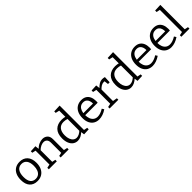

<svg xmlns="http://www.w3.org/2000/svg" viewBox="390 -2361 3960 3960"><g transform="rotate(-45 2369.5 -381.5)"><path d="M294.3 -537Q403.7 -537 466.2 -468Q528.7 -399 528.7 -273.3Q528.7 -187.7 498.5 -124.3Q468.3 -61 412.3 -26Q356.3 9 277.3 9Q169.3 9 108.3 -58.7Q47.3 -126.3 47.3 -253Q47.3 -340.7 76.8 -404.2Q106.3 -467.7 161.7 -502.3Q217 -537 294.3 -537ZM290 -477.7Q213 -477.7 171.8 -420Q130.7 -362.3 130.7 -257.3Q130.7 -153.7 169.8 -102Q209 -50.3 282 -50.3Q335.3 -50.3 371.5 -76.5Q407.7 -102.7 426.5 -151.8Q445.3 -201 445.3 -268.7Q445.3 -370.7 404.7 -424.2Q364 -477.7 290 -477.7Z M612.7 0V-43.3L703 -62.7L691 -48.3V-478L703 -462.7L612.7 -482V-525.3L753 -532L764.3 -433.7L753.3 -438.3Q802.7 -489.3 857.2 -513.2Q911.7 -537 960.7 -537Q1027.3 -537 1070.8 -496.3Q1114.3 -455.7 1113 -371.3V-48.3L1103 -62.3L1191.3 -43.3V0H958V-43.3L1044.7 -61.7L1033 -47V-354Q1033 -416 1004.8 -445.2Q976.7 -474.3 929.7 -474.3Q893 -474.3 849.5 -454.2Q806 -434 764.3 -391.7L771 -407.7V-47L761 -61.3L846 -43.3V0Z M1453.3 9Q1397.7 9 1352.8 -21.5Q1308 -52 1282 -111.5Q1256 -171 1256 -255.7Q1256 -395 1326.8 -466Q1397.7 -537 1521.7 -537Q1548.3 -537 1576.7 -533.2Q1605 -529.3 1635.3 -521.3L1619 -511.7V-712.7L1627.7 -701.7L1535.7 -722.3V-765L1699 -771.7V-48.7L1687 -62.7L1777.3 -44.7V-1.3L1637 4.7L1625.3 -81L1634.7 -77Q1589.7 -34 1544.5 -12.5Q1499.3 9 1453.3 9ZM1481.3 -52Q1516 -52 1553.7 -70.5Q1591.3 -89 1629.3 -126L1619 -99V-478L1630 -458.3Q1569.3 -477.7 1519 -477.7Q1431 -477.7 1385.2 -420.8Q1339.3 -364 1339.3 -262.7Q1339.3 -197 1357.8 -149.5Q1376.3 -102 1408.5 -77Q1440.7 -52 1481.3 -52Z M2077 9Q2010 9 1958.6 -21.4Q1907.3 -51.8 1878.3 -111Q1849.3 -170.3 1849.3 -255.5Q1849.3 -342.2 1879 -405.2Q1908.8 -468.2 1963.8 -502.6Q2018.8 -537 2092.7 -537Q2163.2 -537 2208.7 -507.4Q2254.2 -477.7 2276.5 -425.9Q2298.7 -374 2298.7 -307.2Q2298.7 -296.3 2298 -285Q2297.2 -273.8 2295.5 -258.3H1910V-314.7H2225.3L2216.3 -308.7Q2217.3 -354.2 2205 -392.3Q2192.8 -430.3 2163.9 -453.1Q2135 -476 2086.8 -476Q2035.7 -476 2001.1 -449Q1966.5 -422 1949.1 -374.8Q1931.7 -327.5 1931.7 -265.7Q1931.7 -200.5 1950.7 -152.9Q1969.7 -105.2 2006.6 -79Q2043.5 -52.7 2095.7 -52.7Q2133.5 -52.7 2177.5 -67.5Q2221.5 -82.2 2267.8 -112L2296.7 -67Q2241.2 -28.5 2185.2 -9.8Q2129.2 9 2077 9Z M2385.7 0V-43.3L2474.3 -62L2464 -47.3V-478.3L2475.3 -462.7L2385.7 -482V-525.3L2526 -532L2537.3 -434L2526.3 -437.7Q2570.7 -484.7 2614 -510.8Q2657.3 -537 2708.3 -537Q2740.3 -537 2775.3 -527L2768.7 -381H2719.3L2707 -485.7L2716 -468Q2708.7 -470 2700.7 -471Q2692.7 -472 2685 -472Q2645 -472 2607.3 -448.2Q2569.7 -424.3 2536.3 -385.7L2544 -410V-47.3L2532.3 -62L2640.7 -43.3V0Z M3012.3 9Q2956.7 9 2911.8 -21.5Q2867 -52 2841 -111.5Q2815 -171 2815 -255.7Q2815 -395 2885.8 -466Q2956.7 -537 3080.7 -537Q3107.3 -537 3135.7 -533.2Q3164 -529.3 3194.3 -521.3L3178 -511.7V-712.7L3186.7 -701.7L3094.7 -722.3V-765L3258 -771.7V-48.7L3246 -62.7L3336.3 -44.7V-1.3L3196 4.7L3184.3 -81L3193.7 -77Q3148.7 -34 3103.5 -12.5Q3058.3 9 3012.3 9ZM3040.3 -52Q3075 -52 3112.7 -70.5Q3150.3 -89 3188.3 -126L3178 -99V-478L3189 -458.3Q3128.3 -477.7 3078 -477.7Q2990 -477.7 2944.2 -420.8Q2898.3 -364 2898.3 -262.7Q2898.3 -197 2916.8 -149.5Q2935.3 -102 2967.5 -77Q2999.7 -52 3040.3 -52Z M3636 9Q3569 9 3517.6 -21.4Q3466.3 -51.8 3437.3 -111Q3408.3 -170.3 3408.3 -255.5Q3408.3 -342.2 3438 -405.2Q3467.8 -468.2 3522.8 -502.6Q3577.8 -537 3651.7 -537Q3722.2 -537 3767.7 -507.4Q3813.2 -477.7 3835.5 -425.9Q3857.7 -374 3857.7 -307.2Q3857.7 -296.3 3857 -285Q3856.2 -273.8 3854.5 -258.3H3469V-314.7H3784.3L3775.3 -308.7Q3776.3 -354.2 3764 -392.3Q3751.8 -430.3 3722.9 -453.1Q3694 -476 3645.8 -476Q3594.7 -476 3560.1 -449Q3525.5 -422 3508.1 -374.8Q3490.7 -327.5 3490.7 -265.7Q3490.7 -200.5 3509.7 -152.9Q3528.7 -105.2 3565.6 -79Q3602.5 -52.7 3654.7 -52.7Q3692.5 -52.7 3736.5 -67.5Q3780.5 -82.2 3826.8 -112L3855.7 -67Q3800.2 -28.5 3744.2 -9.8Q3688.2 9 3636 9Z M4183 9Q4116 9 4064.6 -21.4Q4013.3 -51.8 3984.3 -111Q3955.3 -170.3 3955.3 -255.5Q3955.3 -342.2 3985 -405.2Q4014.8 -468.2 4069.8 -502.6Q4124.8 -537 4198.7 -537Q4269.2 -537 4314.7 -507.4Q4360.2 -477.7 4382.5 -425.9Q4404.7 -374 4404.7 -307.2Q4404.7 -296.3 4404 -285Q4403.2 -273.8 4401.5 -258.3H4016V-314.7H4331.3L4322.3 -308.7Q4323.3 -354.2 4311 -392.3Q4298.8 -430.3 4269.9 -453.1Q4241 -476 4192.8 -476Q4141.7 -476 4107.1 -449Q4072.5 -422 4055.1 -374.8Q4037.7 -327.5 4037.7 -265.7Q4037.7 -200.5 4056.7 -152.9Q4075.7 -105.2 4112.6 -79Q4149.5 -52.7 4201.7 -52.7Q4239.5 -52.7 4283.5 -67.5Q4327.5 -82.2 4373.8 -112L4402.7 -67Q4347.2 -28.5 4291.2 -9.8Q4235.2 9 4183 9Z M4636.7 -51.3 4628 -61.7 4715 -43.3V0H4478.3V-43.3L4565.3 -61.7L4556.7 -51.3V-713L4564.7 -704L4478.3 -721.7V-765L4636.7 -771.7Z"/></g></svg>

Font: Bitter Thin
Style: Regular
Weight: 100
Designer: Sol Matas, and Bitter project Authors
Foundry: Sol Matas
Version: Version 2.002